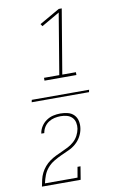

<svg xmlns="http://www.w3.org/2000/svg" viewBox="-108 -909 716 1138"><g transform="rotate(-10 250.0 -340.0)"><path d="M173 -446V-463H265L326 -829L217 -766L208 -780L330 -850H348L283 -463H365V-446ZM282 170H49Q53 150 57.5 129.5Q62 109 71.5 90Q81 71 95 54.5Q109 38 126.5 25.5Q144 13 163.5 3.5Q183 -6 202.5 -14.5Q222 -23 241 -33Q260 -43 276 -57.5Q292 -72 302 -91Q312 -110 316 -131Q316 -131 316 -131Q316 -131 316 -131Q319 -150 315 -168.5Q311 -187 298.5 -199.5Q286 -212 268 -217Q250 -222 231 -222Q212 -222 193.5 -218Q175 -214 158.5 -203.5Q142 -193 131.5 -176.5Q121 -160 118 -141Q118 -141 117.5 -141Q117 -141 117 -140H100Q100 -141 100 -141Q100 -141 100 -141Q103 -163 115.5 -182.5Q128 -202 147 -215Q166 -228 187.5 -233Q209 -238 231 -238Q254 -238 276 -232.5Q298 -227 313 -211.5Q328 -196 332.5 -173.5Q337 -151 333 -128Q329 -104 316.5 -81.5Q304 -59 284.5 -42Q265 -25 241.5 -14.5Q218 -4 195 6.5Q172 17 149.5 30.5Q127 44 110 63.5Q93 83 84 106.5Q75 130 70 154H266L277 91H295ZM76 -333 79 -347H424L421 -333Z"/></g></svg>

Font: Iosevka Slab Thin
Style: Italic
Weight: 100
Italic angle: -9°
Monospace: yes
Designer: Belleve Invis
Foundry: Belleve Invis
Version: Version 11.1.1; ttfautohint (v1.8.3)